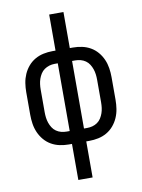

<svg xmlns="http://www.w3.org/2000/svg" viewBox="-101 -803 802 1086"><g transform="rotate(-10 300.0 -260.0)"><path d="M259 215V8H241Q215 8 189 2.5Q163 -3 140.5 -16Q118 -29 101 -49Q84 -69 73.5 -93Q63 -117 59 -143Q55 -169 55 -195V-325Q55 -351 59 -377Q63 -403 73.5 -427Q84 -451 101 -471Q118 -491 140.5 -504Q163 -517 189 -522.5Q215 -528 241 -528H259V-735H341V-528H359Q385 -528 411 -522.5Q437 -517 459.5 -504Q482 -491 499 -471Q516 -451 526.5 -427Q537 -403 541 -377Q545 -351 545 -325V-195Q545 -169 541 -143Q537 -117 526.5 -93Q516 -69 499 -49Q482 -29 459.5 -16Q437 -3 411 2.5Q385 8 359 8H341V215ZM241 -66H259V-455H241Q225 -455 210 -450.5Q195 -446 182 -437Q169 -428 160.5 -414.5Q152 -401 147 -386.5Q142 -372 140 -356.5Q138 -341 138 -325V-195Q138 -179 140 -163.5Q142 -148 147 -133.5Q152 -119 160.5 -105.5Q169 -92 182 -83Q195 -74 210 -70Q225 -66 241 -66ZM359 -66Q375 -66 390 -70Q405 -74 418 -83Q431 -92 439.5 -105.5Q448 -119 453 -133.5Q458 -148 460 -163.5Q462 -179 462 -195V-325Q462 -341 460 -356.5Q458 -372 453 -386.5Q448 -401 439.5 -414.5Q431 -428 418 -437Q405 -446 390 -450Q375 -454 359 -454H341V-66Z"/></g></svg>

Font: Iosevka Meiseki Sans
Style: Regular
Weight: 400
Monospace: yes
Designer: Belleve Invis
Foundry: Belleve Invis
Version: Version 11.2.6; ttfautohint (v1.8.4)